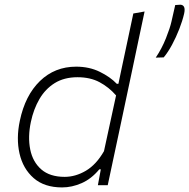

<svg xmlns="http://www.w3.org/2000/svg" viewBox="-20 -789 807 818"><path d="M244.5 9.5Q169 9.5 123.5 -30.2Q78 -70 63.2 -134.8Q48.5 -199.5 64.5 -274.5Q87 -382.5 150.2 -443.8Q213.5 -505 304.5 -505Q360.5 -505 405.2 -483Q450 -461 477.5 -432H484.5L497.5 -494Q511 -556 523.5 -616Q536 -676 548 -731.5L596 -740Q583 -679 570.2 -618.5Q557.5 -558 544 -494L486 -220.5Q472.5 -158.5 461.8 -107.2Q451 -56 439 0H397L409.5 -67.5H403Q369.5 -27 328 -8.8Q286.5 9.5 244.5 9.5ZM255.5 -35.5Q301.5 -35.5 345.8 -61.5Q390 -87.5 423 -145L474.5 -382.5Q444 -417.5 404.2 -438.8Q364.5 -460 310.5 -460Q253.5 -460 213.2 -435Q173 -410 148 -367Q123 -324 111.5 -269.5Q98 -205.5 108.8 -152.2Q119.5 -99 156 -67.2Q192.5 -35.5 255.5 -35.5ZM643.5 -543.5Q669.5 -582 687 -626Q704.5 -670 710.5 -697Q714.5 -715 718.5 -732.2Q722.5 -749.5 726.5 -767.5L749 -769Q772.5 -767 764.5 -731Q757.5 -700.5 743.8 -665.2Q730 -630 712.8 -598Q695.5 -566 677.5 -544.5Z"/></svg>

Font: Commissioner ExtraLight
Style: Italic
Weight: 200
Italic angle: -12°
Designer: Kostas Bartsokas
Foundry: Kostas Bartsokas
Version: Version 1.000; ttfautohint (v1.8.3)